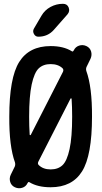

<svg xmlns="http://www.w3.org/2000/svg" viewBox="-20 -985 540 1020"><path d="M200.2 -901.4Q217.8 -931.6 248.5 -948.2Q279.3 -964.8 314.5 -964.8Q336.9 -964.8 344.7 -945.3Q352.5 -925.8 338.9 -909.2L266.6 -827.1Q234.4 -790 183.6 -790Q168 -790 160.2 -804.7Q152.3 -819.3 160.2 -833ZM249 -644.5Q210 -644.5 186 -622.1Q162.1 -599.6 148.4 -536.6Q134.8 -473.6 134.8 -365.2Q134.8 -312.5 137.7 -269.5Q137.7 -267.6 140.1 -267.1Q142.6 -266.6 143.6 -268.6L314.5 -603.5Q319.3 -614.3 312.5 -622.1Q289.1 -644.5 249 -644.5ZM360.4 -460Q360.4 -461.9 357.9 -462.4Q355.5 -462.9 354.5 -460.9L183.6 -126Q178.7 -115.2 185.5 -108.4Q209 -85 249 -85Q288.1 -85 312 -107.4Q335.9 -129.9 349.6 -192.9Q363.3 -255.9 363.3 -365.2Q363.3 -418 360.4 -460ZM58.6 -100.6Q62.5 -110.4 59.6 -122.1Q28.3 -208 29.3 -365.2Q29.3 -571.3 82 -655.8Q134.8 -740.2 249 -740.2Q317.4 -740.2 361.3 -712.9Q366.2 -709 370.1 -714.8L372.1 -717.8Q380.9 -736.3 400.4 -742.7Q419.9 -749 439 -740.2Q458 -731.4 463.9 -711.9Q469.7 -692.4 460.9 -672.9L439.5 -628.9Q435.5 -619.1 438.5 -608.4Q469.7 -522.5 468.8 -365.2Q468.8 -159.2 416 -74.7Q363.3 9.8 249 9.8Q180.7 9.8 136.7 -16.6Q131.8 -20.5 127.9 -14.6L126 -11.7Q117.2 6.8 97.7 12.7Q78.1 18.6 59.1 9.8Q40 1 34.2 -18.6Q28.3 -38.1 37.1 -56.6Z"/></svg>

Font: Rounded-X Mgen+ 2m medium
Style: Regular
Weight: 500
Designer: [Source Han Sans]
Ryoko NISHIZUKA  (kana & ideographs); Paul D. Hunt (Latin, Greek & Cyrillic); Wenlong ZHANG  (bopomofo
Version: Version 1.059.20150602